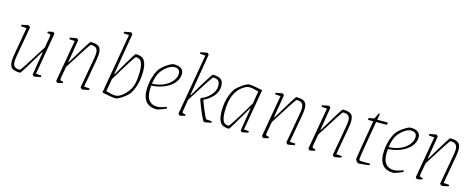

<svg xmlns="http://www.w3.org/2000/svg" viewBox="-32 -1228 4525 1828"><g transform="rotate(15 2230.5 -314.0)"><path d="M321 -22 376 -18 374 -3Q317 9 309 9Q306 9 299 1.5Q292 -6 293 -8L330 -234H324L294 -184Q181 8 172 8Q116 8 91.5 -10.5Q67 -29 67 -81Q67 -105 75 -150L122 -418L66 -422L68 -437Q121 -449 134 -449Q137 -449 144.5 -442Q152 -435 152 -432L99 -131Q94 -99 94 -81Q94 -47 110.5 -32.5Q127 -18 163 -18Q171 -18 338 -285L357 -398Q358 -402 358 -408Q358 -416 352 -419Q346 -422 325 -425L326 -438Q339 -442 353.5 -445Q368 -448 375 -449Q378 -449 385 -442.5Q392 -436 392 -432Z M795 -22 851 -18 849 -3Q796 9 783 9Q780 9 772.5 2Q765 -5 765 -8L819 -310Q824 -342 824 -359Q824 -393 808 -408Q792 -423 755 -423Q747 -423 581 -159L560 -42Q558 -27 563 -23Q568 -19 578 -17.5Q588 -16 592 -15L591 -2Q578 2 563.5 5Q549 8 542 9Q539 9 532 2.5Q525 -4 525 -8L597 -418L542 -422L544 -437Q601 -449 610 -449Q613 -449 620 -441.5Q627 -434 626 -432L589 -207H593Q622 -255 632 -271Q670 -335 705.5 -392Q741 -449 746 -449Q802 -449 826.5 -431Q851 -413 851 -362Q851 -339 844 -297Z M1301 -304Q1301 -232 1283.5 -173Q1266 -114 1238 -74Q1210 -43 1169.5 -17Q1129 9 1111 9Q1085 9 978 -13L1081 -606L1026 -610L1028 -625Q1085 -637 1094 -637Q1097 -637 1104 -629.5Q1111 -622 1110 -620L1041 -211H1046Q1053 -222 1058.5 -232Q1064 -242 1068 -250Q1081 -272 1114 -329Q1147 -386 1167 -417.5Q1187 -449 1191 -449Q1254 -449 1277.5 -413Q1301 -377 1301 -304ZM1271 -297Q1271 -354 1256.5 -387.5Q1242 -421 1201 -421Q1188 -421 1032 -158L1011 -35Q1043 -26 1063 -21.5Q1083 -17 1100 -17Q1127 -17 1149 -30Q1195 -57 1233 -114.5Q1271 -172 1271 -297Z M1410 -197Q1408 -167 1408 -148Q1408 -83 1436 -50Q1464 -17 1517 -17Q1540 -17 1571 -27.5Q1602 -38 1607 -40L1611 -25Q1591 -15 1558.5 -3Q1526 9 1519 9Q1448 9 1413 -30.5Q1378 -70 1378 -142Q1378 -211 1395.5 -270Q1413 -329 1441 -367Q1469 -398 1509 -423.5Q1549 -449 1567 -449Q1664 -449 1664 -378Q1664 -332 1631 -291.5Q1598 -251 1539.5 -225.5Q1481 -200 1410 -197ZM1412 -216Q1479 -218 1530 -242.5Q1581 -267 1608 -302.5Q1635 -338 1635 -374Q1635 -424 1578 -424Q1554 -424 1526 -407Q1488 -385 1456 -343.5Q1424 -302 1412 -216Z M1998 -22 2056 -18 2054 -3Q2035 1 2016 4.5Q1997 8 1987 9Q1976 9 1943.5 -67Q1911 -143 1895 -191L1898 -205Q1950 -224 1989 -266.5Q2028 -309 2028 -359Q2028 -394 2011.5 -409Q1995 -424 1960 -424Q1952 -424 1784 -157L1765 -42Q1764 -38 1764 -32Q1764 -24 1770 -21Q1776 -18 1797 -15L1796 -2Q1783 2 1768.5 5Q1754 8 1747 9Q1744 9 1737 2.5Q1730 -4 1730 -8L1834 -606L1779 -610L1781 -625Q1838 -637 1846 -637Q1849 -637 1856 -629.5Q1863 -622 1862 -620L1793 -207H1798L1813 -232Q1941 -449 1952 -449Q2006 -449 2031 -430.5Q2056 -412 2056 -362Q2056 -307 2015.5 -261.5Q1975 -216 1924 -195Q1939 -152 1962.5 -96Q1986 -40 1998 -22Z M2371 -22 2421 -18 2419 -3Q2412 -2 2404.5 0Q2397 2 2390 3Q2366 9 2361 9Q2358 9 2350.5 1.5Q2343 -6 2344 -8L2380 -230H2375Q2368 -216 2360 -204Q2303 -106 2269 -48.5Q2235 9 2229 9Q2167 9 2143.5 -27.5Q2120 -64 2120 -136Q2120 -208 2137.5 -267Q2155 -326 2184 -367Q2212 -397 2252 -423Q2292 -449 2310 -449Q2340 -449 2442 -428ZM2389 -283 2409 -406Q2384 -413 2361.5 -418.5Q2339 -424 2323 -424Q2296 -424 2272 -410Q2150 -341 2150 -143Q2150 -84 2163.5 -51Q2177 -18 2219 -18Q2227 -18 2282 -106Q2337 -194 2389 -283Z M2823 -22 2879 -18 2877 -3Q2824 9 2811 9Q2808 9 2800.5 2Q2793 -5 2793 -8L2847 -310Q2852 -342 2852 -359Q2852 -393 2836 -408Q2820 -423 2783 -423Q2775 -423 2609 -159L2588 -42Q2586 -27 2591 -23Q2596 -19 2606 -17.5Q2616 -16 2620 -15L2619 -2Q2606 2 2591.5 5Q2577 8 2570 9Q2567 9 2560 2.5Q2553 -4 2553 -8L2625 -418L2570 -422L2572 -437Q2629 -449 2638 -449Q2641 -449 2648 -441.5Q2655 -434 2654 -432L2617 -207H2621Q2650 -255 2660 -271Q2698 -335 2733.5 -392Q2769 -449 2774 -449Q2830 -449 2854.5 -431Q2879 -413 2879 -362Q2879 -339 2872 -297Z M3281 -22 3337 -18 3335 -3Q3282 9 3269 9Q3266 9 3258.5 2Q3251 -5 3251 -8L3305 -310Q3310 -342 3310 -359Q3310 -393 3294 -408Q3278 -423 3241 -423Q3233 -423 3067 -159L3046 -42Q3044 -27 3049 -23Q3054 -19 3064 -17.5Q3074 -16 3078 -15L3077 -2Q3064 2 3049.5 5Q3035 8 3028 9Q3025 9 3018 2.5Q3011 -4 3011 -8L3083 -418L3028 -422L3030 -437Q3087 -449 3096 -449Q3099 -449 3106 -441.5Q3113 -434 3112 -432L3075 -207H3079Q3108 -255 3118 -271Q3156 -335 3191.5 -392Q3227 -449 3232 -449Q3288 -449 3312.5 -431Q3337 -413 3337 -362Q3337 -339 3330 -297Z M3476 -30Q3477 -49 3540 -416H3487L3491 -435L3544 -445L3573 -504Q3580 -504 3582 -494L3573 -440H3678L3674 -416H3568Q3506 -58 3506 -37Q3506 -22 3517 -20Q3525 -18 3568 -18H3616L3614 -2Q3586 2 3554 5Q3522 8 3505 9Q3499 9 3487 -6Q3475 -21 3476 -30Z M3743 -197Q3741 -167 3741 -148Q3741 -83 3769 -50Q3797 -17 3850 -17Q3873 -17 3904 -27.5Q3935 -38 3940 -40L3944 -25Q3924 -15 3891.5 -3Q3859 9 3852 9Q3781 9 3746 -30.5Q3711 -70 3711 -142Q3711 -211 3728.5 -270Q3746 -329 3774 -367Q3802 -398 3842 -423.5Q3882 -449 3900 -449Q3997 -449 3997 -378Q3997 -332 3964 -291.5Q3931 -251 3872.5 -225.5Q3814 -200 3743 -197ZM3745 -216Q3812 -218 3863 -242.5Q3914 -267 3941 -302.5Q3968 -338 3968 -374Q3968 -424 3911 -424Q3887 -424 3859 -407Q3821 -385 3789 -343.5Q3757 -302 3745 -216Z M4339 -22 4395 -18 4393 -3Q4340 9 4327 9Q4324 9 4316.5 2Q4309 -5 4309 -8L4363 -310Q4368 -342 4368 -359Q4368 -393 4352 -408Q4336 -423 4299 -423Q4291 -423 4125 -159L4104 -42Q4102 -27 4107 -23Q4112 -19 4122 -17.5Q4132 -16 4136 -15L4135 -2Q4122 2 4107.5 5Q4093 8 4086 9Q4083 9 4076 2.5Q4069 -4 4069 -8L4141 -418L4086 -422L4088 -437Q4145 -449 4154 -449Q4157 -449 4164 -441.5Q4171 -434 4170 -432L4133 -207H4137Q4166 -255 4176 -271Q4214 -335 4249.5 -392Q4285 -449 4290 -449Q4346 -449 4370.5 -431Q4395 -413 4395 -362Q4395 -339 4388 -297Z"/></g></svg>

Font: Grenze Thin
Style: Italic
Weight: 250
Italic angle: -10°
Designer: Renata Polastri
Foundry: Omnibus-Type
Version: Version 1.002; ttfautohint (v1.8)